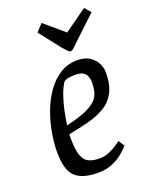

<svg xmlns="http://www.w3.org/2000/svg" viewBox="-140 -805 691 887"><g transform="rotate(-20 205.5 -361.0)"><path d="M187 9Q111 9 75.5 -23.5Q40 -56 40 -146Q40 -190 49 -240.5Q58 -291 76 -339Q94 -387 122 -426.5Q150 -466 187.5 -489.5Q225 -513 272 -513Q310 -513 333 -497.5Q356 -482 367 -460Q378 -438 378 -416Q378 -355 358 -317.5Q338 -280 302.5 -259Q267 -238 220.5 -226Q174 -214 122 -204Q122 -200 121.5 -196.5Q121 -193 121 -190Q121 -136 129.5 -105.5Q138 -75 159 -63Q180 -51 218 -51Q243 -51 267.5 -62.5Q292 -74 308 -85.5Q324 -97 324 -97L343 -68Q343 -68 332.5 -56.5Q322 -45 302 -29.5Q282 -14 253 -2.5Q224 9 187 9ZM126 -246Q187 -260 222.5 -275.5Q258 -291 275 -309Q292 -327 297 -348.5Q302 -370 302 -395Q302 -407 298 -420.5Q294 -434 280.5 -443.5Q267 -453 240 -453Q219 -453 203.5 -449.5Q188 -446 183 -439Q168 -416 156.5 -382.5Q145 -349 137.5 -313Q130 -277 126 -246ZM259 -562Q252 -562 244 -571.5Q236 -581 223 -595L144 -696L177 -731L273 -649L385 -729L411 -699L309 -603Q297 -592 282 -577Q267 -562 259 -562Z"/></g></svg>

Font: Faustina VF Beta
Style: Italic
Weight: 400
Italic angle: -8°
Designer: Alfonso Garcia
Foundry: Omnibus-Type
Version: Version 1.006